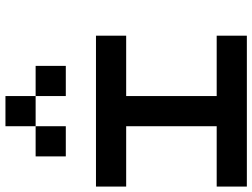

<svg xmlns="http://www.w3.org/2000/svg" viewBox="-131 -798 929 707"><g transform="rotate(-90 333.5 -444.5)"><path d="M222.2 -444.4H0V-555.6H555.6V-444.4H333.3V-111.1H555.6V0H0V-111.1H222.2ZM444.4 -666.7H333.3V-777.8H444.4ZM333.3 -777.8H222.2V-888.9H333.3ZM222.2 -666.7H111.1V-777.8H222.2Z"/></g></svg>

Font: Pixeloid Mono
Style: Regular
Weight: 400
Monospace: yes
Designer: GGBotNet
Foundry: GGBotNet
Version: 0.5